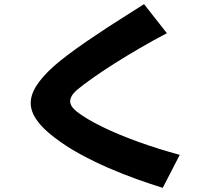

<svg xmlns="http://www.w3.org/2000/svg" viewBox="-20 -846 1040 925"><path d="M764 59Q709 42 641.5 18Q574 -6 502.5 -37Q431 -68 363.5 -105Q296 -142 242 -184Q128 -270 128 -349Q128 -390 155.5 -433Q183 -476 238 -526Q265 -550 306 -581Q347 -612 396.5 -646Q446 -680 496.5 -713Q547 -746 593.5 -775Q640 -804 674 -826L784 -686Q719 -652 654.5 -614.5Q590 -577 531.5 -540Q473 -503 426.5 -470Q380 -437 351 -413Q318 -384 318 -358Q318 -334 349 -309Q395 -273 474 -234.5Q553 -196 649.5 -161.5Q746 -127 846 -100Z"/></svg>

Font: Mochiy Pop One
Style: Regular
Weight: 400
Designer: FONTDASU
Foundry: FONTDASU / Google Inc. / Adobe
Version: Version 2.000